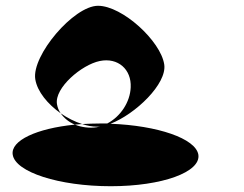

<svg xmlns="http://www.w3.org/2000/svg" viewBox="-20 -888 843 664"><path d="M24 -353C33 -293 184 -244 363 -244C541 -244 675 -293 666 -353C657 -409 525 -454 362 -460C448 -493 558 -598 548 -665C536 -746 403 -868 319 -868C235 -868 89 -696 102 -614C109 -571 145 -528 190 -496C183 -506 179 -516 177 -528C168 -584 262 -664 325 -677C388 -690 435 -648 432 -586C430 -535 397 -485 351 -461H329C306 -461 285 -460 264 -459C282 -453 299 -450 315 -450C319 -450 323 -450 327 -451L315 -448C289 -444 261 -448 239 -457C107 -444 16 -402 24 -353ZM190 -496C202 -479 218 -466 239 -457C247 -458 256 -458 264 -459C239 -467 213 -480 190 -496Z"/></svg>

Font: Ampere
Style: RevIta
Weight: 400
Version: Version 1